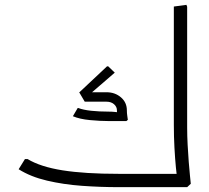

<svg xmlns="http://www.w3.org/2000/svg" viewBox="-20 -773 865 793"><path d="M470 0Q395 0 318.5 -5.5Q242 -11 174 -27Q106 -43 57 -74L83 -116H94Q147 -84 238.5 -69.5Q330 -55 470 -55H708V0ZM698 -312V-746L750 -753L753 -745V-312ZM711 0 712 -32Q710 -46 706.5 -81.5Q703 -117 700.5 -163Q698 -209 698 -257V-355L750 -362L753 -354V-247Q753 -211 755 -174.5Q757 -138 759.5 -105Q762 -72 764.5 -48.5Q767 -25 768 -14L753 0ZM612 0V-55H718V0ZM612 0Q602 0 597 -8.5Q592 -17 592 -28Q592 -40 597 -47.5Q602 -55 612 -55ZM336 -371 307 -391 422 -499H427L454 -473ZM428 -273Q394 -273 351.5 -277Q309 -281 281 -293L301 -327H303Q324 -319 356.5 -315.5Q389 -312 428 -312ZM330 -353 307 -392H412V-353ZM428 -273V-312Q443 -312 456 -310.5Q469 -309 469 -309V-273ZM467 -273Q466 -283 464.5 -294Q463 -305 463 -317H504Q504 -306 505.5 -296Q507 -286 508 -278L502 -273ZM463 -317Q463 -332 451 -342.5Q439 -353 420 -353H353V-357L357 -392H420Q455 -392 479.5 -371Q504 -350 504 -317Z"/></svg>

Font: Fustat Light
Style: Regular
Weight: 300
Designer: Mohamed Gaber, Khaled Hosny, Laura Garcia Mut
Foundry: Kief Type Foundry, Alif Type Foundry, Hard Type Foundry
Version: Version 1.007